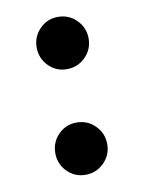

<svg xmlns="http://www.w3.org/2000/svg" viewBox="-60 -518 402 537"><g transform="rotate(-10 141.0 -250.0)"><path d="M140.8 -25.8Q110 -25.8 88.8 -47.5Q67.5 -69.2 67.5 -100Q67.5 -130.8 88.8 -152.5Q110 -174.2 140.8 -174.2Q171.7 -174.2 193.3 -152.5Q215 -130.8 215 -100Q215 -69.2 193.3 -47.5Q171.7 -25.8 140.8 -25.8ZM140.8 -325.8Q110 -325.8 88.8 -347.5Q67.5 -369.2 67.5 -400Q67.5 -430.8 88.8 -452.5Q110 -474.2 140.8 -474.2Q171.7 -474.2 193.3 -452.5Q215 -430.8 215 -400Q215 -369.2 193.3 -347.5Q171.7 -325.8 140.8 -325.8Z"/></g></svg>

Font: Funnel Display Light Medium
Style: Regular
Weight: 500
Version: Version 1.000